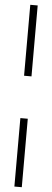

<svg xmlns="http://www.w3.org/2000/svg" viewBox="-66 -937 294 1084"><g transform="rotate(5 81.0 -395.0)"><path d="M60 -910H102V-508H60ZM60 -268H102V120H60Z"/></g></svg>

Font: Big Shoulders Text SC Thin
Style: Regular
Weight: 100
Designer: Patric King
Foundry: XO Type Co
Version: Version 2.002